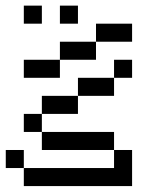

<svg xmlns="http://www.w3.org/2000/svg" viewBox="-20 -832 540 665"><path d="M125 -750H62.5V-812.5H125ZM0 -312.5H62.5V-250H0ZM62.5 -250H375V-312.5H437.5V-187.5H62.5ZM62.5 -437.5H125V-375H62.5ZM62.5 -625H187.5V-562.5H62.5ZM125 -375H375V-312.5H125ZM125 -500H250V-437.5H125ZM187.5 -687.5H312.5V-625H187.5ZM187.5 -812.5H250V-750H187.5ZM250 -562.5H375V-500H250ZM312.5 -750H437.5V-687.5H312.5ZM375 -625H437.5V-562.5H375Z"/></svg>

Font: 寒蝉点阵体 16px
Style: Regular
Weight: 400
Designer: Designed by Warren2060
Foundry: ChillType
Version: Version 1.000